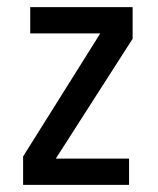

<svg xmlns="http://www.w3.org/2000/svg" viewBox="-20 -520 443 540"><path d="M137 -74H343V0H45V-80L262 -426H65V-500H353V-411Z"/></svg>

Font: Share Tech
Style: Regular
Weight: 400
Designer: Ralph du Carrois
Foundry: Carrois Type Design
Version: Version 1.100